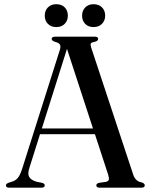

<svg xmlns="http://www.w3.org/2000/svg" viewBox="-20 -870 702 890"><path d="M187.5 -11Q187.5 0 172 0H22.5Q7.5 0 7.5 -11Q7.5 -18 19 -22.5L40 -29.5Q54 -34.5 63.8 -46.8Q73.5 -59 83 -88.5L257 -637.5Q262.5 -654 258.2 -662.5Q254 -671 237 -675.5Q219.5 -681 219.5 -689Q219.5 -700 235.5 -700H419.5Q435 -700 435 -689.5Q435 -680 418.5 -676Q403.5 -673.5 401 -668.2Q398.5 -663 402.5 -650L597.5 -60.5Q607.5 -29.5 636.5 -24.5Q651 -20 651 -11Q651 0 635.5 0H442Q426.5 0 426.5 -11Q426.5 -19.5 439.5 -22.5L471 -27Q483 -30 484.5 -37.2Q486 -44.5 481.5 -60L420 -248H165.5L116 -91Q107 -63.5 115.5 -49.5Q124 -35.5 148 -28L175 -22.5Q187.5 -19 187.5 -11ZM174 -274.5H411L290.5 -643.5ZM241 -744.5Q217 -744.5 202.2 -759.2Q187.5 -774 187.5 -797.5Q187.5 -821 202.2 -835.8Q217 -850.5 241 -850.5Q265.5 -850.5 280 -835.8Q294.5 -821 294.5 -797.5Q294.5 -774.5 280 -759.5Q265.5 -744.5 241 -744.5ZM413.5 -744.5Q389.5 -744.5 375 -759.2Q360.5 -774 360.5 -797.5Q360.5 -820.5 375 -835.5Q389.5 -850.5 413.5 -850.5Q438 -850.5 452.8 -835.8Q467.5 -821 467.5 -797.5Q467.5 -774.5 452.8 -759.5Q438 -744.5 413.5 -744.5Z"/></svg>

Font: Fraunces 72pt
Style: Regular
Weight: 400
Version: Version 1.000;[0bf87f6ff]